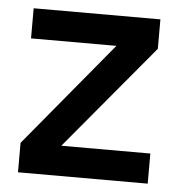

<svg xmlns="http://www.w3.org/2000/svg" viewBox="-42 -537 550 578"><g transform="rotate(5 232.5 -248.0)"><path d="M33 0V-89L295 -405H37V-496H420V-407L156 -91H425V0Z"/></g></svg>

Font: Host Grotesk Light Medium
Style: Regular
Weight: 500
Version: Version 1.003